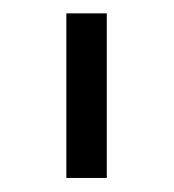

<svg xmlns="http://www.w3.org/2000/svg" viewBox="-20 -747 256 283"><path d="M137.4 -727.3H77.8V-484.7H137.4Z"/></svg>

Font: TID UI Light
Style: Regular
Weight: 300
Designer: The TID Project Authors
Foundry: Bakken & Bæck
Version: Version 1.001;hotconv 1.0.109;makeotfexe 2.5.65596